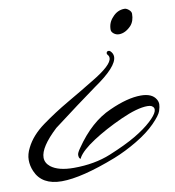

<svg xmlns="http://www.w3.org/2000/svg" viewBox="-312 -401 711 779"><g transform="rotate(-10 43.5 -11.5)"><path d="M201 -309Q222 -334 252 -334Q260 -334 269.5 -326Q279 -318 279 -309Q279 -279 263 -261Q239 -236 213 -236Q201 -236 191.5 -243.5Q182 -251 182 -260Q182 -289 201 -309ZM-227 250Q-237 227 -237 203Q-237 179 -224 154Q-201 107 -148.5 69Q-96 31 -39 -2Q18 -35 72 -68Q158 -119 158 -148Q158 -156 153.5 -160.5Q149 -165 150 -170Q151 -177 159 -177Q162 -177 165 -175Q177 -164 177 -150Q177 -109 79 -42Q4 12 -104 94Q-176 161 -176 204Q-176 226 -156 242Q-125 266 -62 266Q24 266 91 238.5Q158 211 200.5 186Q243 161 270 136Q320 90 292 74Q286 71 275 71Q233 71 163.5 102.5Q94 134 42 168Q-10 202 -26 229Q-26 230 -27.5 233Q-29 236 -32.5 231.5Q-36 227 -36 218Q-36 209 -23 191Q43 94 126 58Q201 24 256 24Q302 24 318 51Q324 61 324 71.5Q324 82 318.5 99Q313 116 282.5 147Q252 178 203.5 207Q155 236 107 255Q-37 311 -119 311Q-201 311 -227 250Z"/></g></svg>

Font: Arizonia
Style: Regular
Weight: 400
Designer: Robert E. Leuschke
Foundry: Robert E. Leuschke
Version: Version 1.003